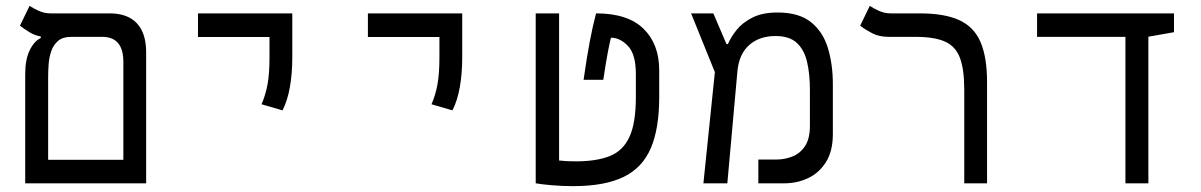

<svg xmlns="http://www.w3.org/2000/svg" viewBox="-20 -632 4142 662"><path d="M66.9 0V-376Q66.9 -426.8 82.3 -458.5Q97.7 -490.2 120.6 -501V-506.3Q99.6 -509.8 81.1 -521.2Q62.5 -532.7 48.8 -543.5L82 -611.8Q93.3 -604 112.8 -595Q132.3 -585.9 153.8 -585.9H357.9Q419.9 -585.9 451.9 -551.8Q483.9 -517.6 483.9 -452.1V0ZM225.1 -504.9Q196.3 -504.9 180.2 -491Q164.1 -477.1 156.7 -455.6Q149.4 -434.1 147.7 -410.4Q146 -386.7 146 -366.7V-81.1H405.3V-418.9Q405.3 -504.9 332.5 -504.9Z M954.1 -251.5 881.8 -272.5Q896 -305.2 902.6 -341.8Q909.2 -378.4 909.2 -435.1V-504.4H662.6V-585.9H987.8V-435.1Q987.8 -378.4 979.5 -331.5Q971.2 -284.7 954.1 -251.5Z M1540 -251.5 1467.8 -272.5Q1481.9 -305.2 1488.5 -341.8Q1495.1 -378.4 1495.1 -435.1V-504.4H1248.5V-585.9H1573.7V-435.1Q1573.7 -378.4 1565.4 -331.5Q1557.1 -284.7 1540 -251.5Z M1956.1 9.8Q1917.5 9.8 1881.3 6.6Q1845.2 3.4 1827.1 0V-585.9H1907.7V-78.6Q1919.9 -77.1 1934.3 -76.4Q1948.7 -75.7 1965.8 -75.7Q2037.1 -75.7 2082.8 -94Q2128.4 -112.3 2150.4 -160.2Q2172.4 -208 2172.4 -297.4V-376Q2172.4 -444.8 2145.3 -473.4Q2118.2 -502 2086.4 -502Q2082 -483.9 2075.9 -452.6Q2069.8 -421.4 2060.1 -356.9H1992.2Q2002.9 -433.1 2013.2 -487.3Q2023.4 -541.5 2035.2 -585.9Q2144.5 -585.9 2198.7 -533Q2252.9 -480 2252.9 -389.6V-296.9Q2252.9 -188 2223.6 -120.4Q2194.3 -52.7 2129.2 -21.5Q2064 9.8 1956.1 9.8Z M2405.3 0 2444.8 -383.3 2362.8 -585.9H2439.5L2484.9 -480H2489.7Q2500 -503.9 2520 -529.1Q2540 -554.2 2574.5 -571.5Q2608.9 -588.9 2661.1 -588.9Q2734.9 -588.9 2776.4 -555.4Q2817.9 -522 2834.7 -465.8Q2851.6 -409.7 2851.6 -341.8V-169.9Q2851.6 -110.4 2827.6 -72.8Q2803.7 -35.2 2765.9 -17.6Q2728 0 2685.1 0H2594.7V-82H2658.2Q2685.5 -82 2711.9 -92.3Q2738.3 -102.5 2755.4 -127.9Q2772.5 -153.3 2772.5 -198.2V-321.8Q2772.5 -377.4 2762.5 -419.4Q2752.4 -461.4 2726.8 -484.6Q2701.2 -507.8 2654.3 -507.8Q2598.1 -507.8 2563 -476.6Q2527.8 -445.3 2522.5 -385.7L2487.8 0Z M3383.3 -348.6V0H3304.7V-322.3Q3304.7 -392.6 3289.8 -432.4Q3274.9 -472.2 3238.5 -488.5Q3202.1 -504.9 3136.7 -504.9H3044.9Q3011.2 -504.9 2987.3 -517.3Q2963.4 -529.8 2945.8 -543.5L2979 -611.8Q2990.2 -604 3009.8 -595Q3029.3 -585.9 3050.8 -585.9H3150.9Q3237.3 -585.9 3288.1 -562.3Q3338.9 -538.6 3361.1 -486.3Q3383.3 -434.1 3383.3 -348.6Z M3860.4 0V-504.9H3555.7V-585.9H4027.8V-521L3939.5 -505.4V0Z"/></svg>

Font: Cascadia Mono NF SemiLight
Style: Regular
Weight: 350
Monospace: yes
Designer: Aaron Bell
Foundry: Saja Typeworks
Version: Version 2404.023; ttfautohint (v1.8.4)